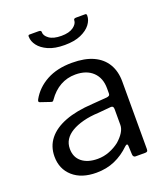

<svg xmlns="http://www.w3.org/2000/svg" viewBox="-138 -839 823 945"><g transform="rotate(-20 274.0 -366.0)"><path d="M382 -64Q345 -28 301.5 -9Q258 10 205 10Q127 10 82 -30Q37 -70 37 -135Q37 -188 67.5 -226.5Q98 -265 156.5 -287.5Q215 -310 301 -315L379 -321Q386 -322 390.5 -325Q395 -328 395 -336V-363Q395 -417 362 -448.5Q329 -480 271 -480Q228 -480 192 -460Q156 -440 128 -400Q125 -395 122 -393.5Q119 -392 113 -394L60 -412Q56 -414 55 -417Q54 -420 58 -428Q87 -480 142 -510Q197 -540 275 -540Q342 -540 386.5 -519.5Q431 -499 454 -460.5Q477 -422 477 -369V-15Q477 -6 473.5 -3Q470 0 463 0H412Q406 0 402.5 -4.5Q399 -9 399 -16L397 -62Q395 -76 382 -64ZM395 -254Q395 -271 381 -270L315 -264Q269 -262 233 -252.5Q197 -243 172 -228Q147 -213 134 -192.5Q121 -172 121 -145Q121 -101 151.5 -76.5Q182 -52 234 -52Q266 -52 295.5 -63.5Q325 -75 348 -93Q370 -112 382.5 -132Q395 -152 395 -171V-254ZM273 -634Q221 -634 187.5 -649Q154 -664 137 -686.5Q120 -709 120 -732Q119 -737 121 -739.5Q123 -742 126 -742H173Q181 -742 184.5 -740Q188 -738 188 -733Q187 -714 209 -698Q231 -682 273 -682ZM273 -634V-682Q314 -682 336 -698Q358 -714 358 -733Q358 -738 361.5 -740Q365 -742 373 -742H419Q423 -742 424.5 -739.5Q426 -737 426 -732Q426 -709 409 -686.5Q392 -664 358 -649Q324 -634 273 -634Z"/></g></svg>

Font: Libre Franklin
Style: Regular
Weight: 400
Designer: Pablo Impallari, Rodrigo Fuenzalida, Nhung Nguyen
Foundry: Impallari Type
Version: Version 3.000